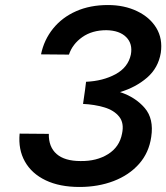

<svg xmlns="http://www.w3.org/2000/svg" viewBox="-20 -731 661 763"><path d="M296 12Q217 12 161.5 -14.5Q106 -41 79 -89Q52 -137 58 -200L174 -199Q173 -147 205 -119Q237 -91 300 -91Q364 -90 409.5 -118.5Q455 -147 465 -200Q474 -242 453.5 -267.5Q433 -293 394 -304.5Q355 -316 310 -318L318 -374L322 -406Q389 -409 439 -436Q489 -463 500 -514Q508 -557 481.5 -583.5Q455 -610 403 -611Q346 -611 307 -583.5Q268 -556 254 -514L143 -515Q155 -573 191 -617.5Q227 -662 282.5 -686.5Q338 -711 409 -711Q474 -711 525 -686.5Q576 -662 601.5 -619.5Q627 -577 619 -521Q609 -461 564.5 -422.5Q520 -384 457 -365Q518 -345 555 -302Q592 -259 581 -187Q572 -124 532.5 -79.5Q493 -35 431.5 -11.5Q370 12 296 12Z"/></svg>

Font: Jost* Medium
Style: Italic
Weight: 500
Italic angle: -10°
Version: Version 3.7